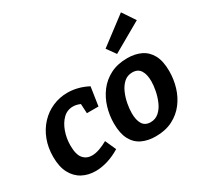

<svg xmlns="http://www.w3.org/2000/svg" viewBox="-171 -1065 1371 1305"><g transform="rotate(-30 515.0 -412.5)"><path d="M231 12Q173 12 127 -12.5Q81 -37 54 -87.5Q27 -138 27 -216Q27 -288 50 -348.5Q73 -409 114.5 -453.5Q156 -498 211 -522Q266 -546 328 -546Q367 -546 407 -536Q447 -526 487 -505L465 -359H374L370 -433Q341 -446 314 -446Q268 -446 235.5 -414Q203 -382 185 -331Q167 -280 167 -224Q167 -153 193 -122.5Q219 -92 262 -92Q289 -92 320.5 -103Q352 -114 386 -133L424 -48Q375 -18 325.5 -3Q276 12 231 12Z M798 -546Q858 -546 904 -524Q950 -502 976 -454Q1002 -406 1002 -327Q1002 -264 984 -203.5Q966 -143 929 -94.5Q892 -46 835.5 -17Q779 12 702 12Q641 12 595 -10Q549 -32 523.5 -80Q498 -128 498 -206Q498 -269 516 -329.5Q534 -390 571 -439Q608 -488 664.5 -517Q721 -546 798 -546ZM779 -445Q740 -445 713 -420.5Q686 -396 669.5 -358Q653 -320 645.5 -279.5Q638 -239 638 -206Q638 -151 657.5 -120Q677 -89 720 -89Q758 -89 785.5 -113.5Q813 -138 829.5 -176Q846 -214 854 -255Q862 -296 862 -329Q862 -383 842 -414Q822 -445 779 -445ZM753 -605 703 -675 917 -837 984 -737Z"/></g></svg>

Font: Bitter
Style: Bold Italic
Weight: 700
Italic angle: -9°
Designer: Sol Matas, and Bitter project Authors
Foundry: Sol Matas
Version: Version 2.001